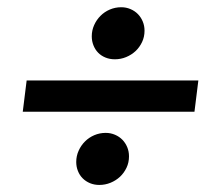

<svg xmlns="http://www.w3.org/2000/svg" viewBox="-20 -608 620 544"><path d="M55.5 -380H542L531 -291.5H44.5ZM240 -505Q240 -522 246.8 -537Q253.5 -552 264.8 -563.2Q276 -574.5 291.2 -581Q306.5 -587.5 323.5 -587.5Q337.5 -587.5 349.8 -582.2Q362 -577 370.8 -568Q379.5 -559 384.5 -547Q389.5 -535 389.5 -521Q389.5 -503.5 382.5 -488.8Q375.5 -474 364 -463.2Q352.5 -452.5 337.2 -446.2Q322 -440 305.5 -440Q291 -440 278.8 -445Q266.5 -450 258 -458.8Q249.5 -467.5 244.8 -479.5Q240 -491.5 240 -505ZM196 -149Q196 -166 202.8 -181Q209.5 -196 220.8 -207.2Q232 -218.5 247.2 -225Q262.5 -231.5 279.5 -231.5Q293.5 -231.5 305.8 -226.2Q318 -221 326.8 -212Q335.5 -203 340.5 -191Q345.5 -179 345.5 -165Q345.5 -147.5 338.5 -132.8Q331.5 -118 320 -107.2Q308.5 -96.5 293.2 -90.2Q278 -84 261.5 -84Q247 -84 235 -89Q223 -94 214.2 -102.8Q205.5 -111.5 200.8 -123.5Q196 -135.5 196 -149Z"/></svg>

Font: Lato 2
Style: Bold Italic
Weight: 700
Italic angle: -7°
Designer: Lukasz Dziedzic with Adam Twardoch and Botio Nikoltchev
Foundry: tyPoland Lukasz Dziedzic
Version: Version 2.015; 2015-08-06; http://www.latofonts.com/